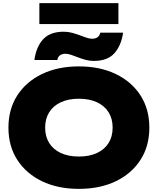

<svg xmlns="http://www.w3.org/2000/svg" viewBox="-20 -1192 1010 1229"><path d="M485 17Q350 17 248.5 -32Q147 -81 90.5 -169Q34 -257 34 -375Q34 -493 90.5 -581Q147 -669 248.5 -718Q350 -767 485 -767Q620 -767 721.5 -718Q823 -669 879.5 -581Q936 -493 936 -375Q936 -257 879.5 -169Q823 -81 721.5 -32Q620 17 485 17ZM485 -190Q552 -190 600.5 -212.5Q649 -235 675 -276.5Q701 -318 701 -375Q701 -432 675 -473.5Q649 -515 600.5 -537.5Q552 -560 485 -560Q418 -560 369.5 -537.5Q321 -515 295 -473.5Q269 -432 269 -375Q269 -318 295 -276.5Q321 -235 369.5 -212.5Q418 -190 485 -190ZM200 -808Q212 -893 256.5 -941Q301 -989 388 -989Q416 -989 441.5 -982Q467 -975 490 -966.5Q513 -958 533 -951Q553 -944 570 -944Q591 -944 604.5 -954Q618 -964 622 -983H768Q756 -900 712 -851Q668 -802 581 -802Q553 -802 527.5 -809Q502 -816 479 -825Q456 -834 435.5 -841Q415 -848 398 -848Q378 -848 364 -838Q350 -828 347 -808ZM232 -1038V-1172H738V-1038Z"/></svg>

Font: Unbounded ExtraBold
Style: Regular
Weight: 800
Designer: Luke Prowse, Jean-Baptiste Morizot, Fátima Lázaro, Florian Runge
Foundry: NaN
Version: Version 1.701;gftools[0.9.28.dev5+ged2979d]